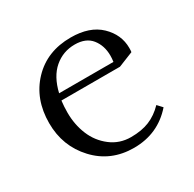

<svg xmlns="http://www.w3.org/2000/svg" viewBox="-110 -568 699 692"><g transform="rotate(-30 239.5 -222.5)"><path d="M41 -223.1Q41 -323.2 102.3 -387.7Q163.6 -452.1 262.2 -452.1Q340.8 -452.1 383.8 -410.9Q426.8 -369.6 426.8 -314Q426.8 -302.7 425.8 -296.9L363.8 -272H120.1Q117.2 -247.6 117.2 -223.1Q117.2 -173.3 134.8 -130.6Q152.3 -87.9 188.5 -60.1Q224.6 -32.2 272 -32.2Q316.4 -32.2 348.6 -45.4Q380.9 -58.6 408.2 -86.9L426.8 -66.9Q362.3 6.8 262.2 6.8Q166 6.8 103.5 -60.3Q41 -127.4 41 -223.1ZM126 -298.8H352.1Q354 -312.5 354 -324.2Q354 -365.7 331.3 -394.3Q308.6 -422.9 262.2 -422.9Q213.4 -422.9 177 -391.8Q140.6 -360.8 126 -298.8Z"/></g></svg>

Font: Dihjauti S
Style: Regular
Weight: 400
Designer: T. Christopher White
Version: Version 3.0.0